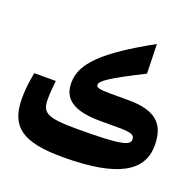

<svg xmlns="http://www.w3.org/2000/svg" viewBox="-105 -670 795 783"><g transform="rotate(20 293.0 -278.5)"><path d="M246.6 4.4C484.9 3.9 581.1 -57.1 581.1 -168.5C581.1 -261.7 535.6 -305.7 415 -305.7H332.5C290 -305.7 276.9 -310.5 276.9 -321.8C276.9 -338.9 312.5 -363.3 451.2 -433.1L447.8 -560.5C247.6 -449.7 173.8 -377 173.8 -293.9C173.8 -243.7 194.8 -186.5 336.9 -186.5H415C472.2 -186.5 487.3 -180.2 487.3 -160.6C487.3 -135.3 456.1 -123.5 260.3 -123.5C122.1 -123.5 106.4 -140.6 106.4 -200.7C106.4 -230.5 109.9 -250.5 111.8 -277.8H18.6C11.7 -243.7 6.3 -205.1 6.3 -165C6.3 -40 70.8 4.9 246.6 4.4Z"/></g></svg>

Font: Cascadia Code NF SemiBold
Style: Regular
Weight: 600
Monospace: yes
Designer: Aaron Bell
Foundry: Saja Typeworks
Version: Version 2404.023